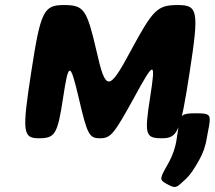

<svg xmlns="http://www.w3.org/2000/svg" viewBox="-20 -548 851 761"><path d="M362 -348C324 -511 313 -528 233 -528C153 -528 141 -504 104 -264C67 -24 70 0 134 0C198 0 208 -15 230 -160C252 -304 258 -304 292 -160C326 -15 333 0 376 0C419 0 431 -15 512 -162C592 -309 598 -309 575 -162C552 -15 556 0 621 0C685 0 695 -24 732 -264C769 -504 765 -528 685 -528C604 -528 587 -511 499 -348C411 -184 399 -184 362 -348ZM639 180C670 197 676 198 696 180C717 160 731 155 769 87C784 61 795 31 800 -3L809 -51C816 -95 810 -99 756 -99C702 -99 695 -94 688 -48L680 4C675 39 664 67 651 92C615 157 608 163 639 180Z"/></svg>

Font: Asimov Print
Style: AIt
Weight: 500
Designer: Google
Version: Version 2.000980: 2014